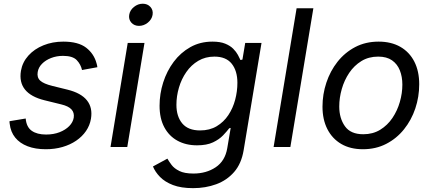

<svg xmlns="http://www.w3.org/2000/svg" viewBox="-20 -771 2266 1007"><path d="M220.2 11.7Q165.5 11.7 124.8 -3.9Q84 -19.5 59.8 -49.3Q35.6 -79.1 30.8 -122.1Q30.3 -125.5 30 -128.7Q29.8 -131.8 29.8 -135.3L114.7 -149.4Q118.7 -104.5 146.5 -85Q174.3 -65.4 221.7 -65.4Q261.2 -65.4 292.5 -77.6Q323.7 -89.8 343.3 -109.9Q362.8 -129.9 366.7 -153.8Q370.6 -179.7 355 -197Q339.4 -214.4 300.8 -223.6L213.4 -245.1Q142.1 -262.7 111.1 -301.3Q80.1 -339.8 89.8 -399.4Q97.7 -444.8 128.9 -479.5Q160.2 -514.2 207.8 -533.4Q255.4 -552.7 312 -552.7Q390.6 -552.7 431.9 -520.8Q473.1 -488.8 486.3 -439Q487.8 -434.1 489 -429Q490.2 -423.8 490.7 -418.5L410.2 -403.8Q403.8 -433.1 382.6 -455.6Q361.3 -478 310.5 -478Q276.9 -478 248 -466.8Q219.2 -455.6 200.4 -436.5Q181.6 -417.5 177.7 -393.1Q172.9 -364.7 190.9 -348.1Q209 -331.5 254.9 -320.3L334 -300.8Q405.3 -283.2 436 -244.6Q466.8 -206.1 457 -147.9Q451.2 -113.3 431.2 -84Q411.1 -54.7 379.6 -33.2Q348.1 -11.7 307.6 0Q267.1 11.7 220.2 11.7Z M559.6 0 649.9 -545.9H737.8L647.5 0ZM709 -635.3Q684.1 -635.3 668.9 -652.3Q653.8 -669.4 657.7 -693.4Q661.6 -717.8 682.6 -734.6Q703.6 -751.5 728.5 -751.5Q753.9 -751.5 769 -734.6Q784.2 -717.8 780.3 -693.4Q776.4 -669.4 755.4 -652.3Q734.4 -635.3 709 -635.3Z M992.7 215.8Q929.7 215.8 887.2 199.5Q844.7 183.1 819.3 157Q793.9 130.9 782.2 102.1L857.9 61Q866.2 75.7 879.9 94Q893.6 112.3 920.4 125.7Q947.3 139.2 994.6 139.2Q1062 139.2 1111.3 106.2Q1160.6 73.2 1171.9 6.3L1189.9 -100.1L1182.1 -98.1Q1169.9 -82 1149.9 -61Q1129.9 -40 1097.2 -24.4Q1064.5 -8.8 1013.2 -8.8Q955.1 -8.8 910.9 -33Q866.7 -57.1 841.8 -103.5Q816.9 -149.9 816.9 -216.3Q816.9 -278.8 835.9 -338.6Q855 -398.4 891.1 -446.8Q927.2 -495.1 978.5 -523.9Q1029.8 -552.7 1094.2 -552.7Q1134.8 -552.7 1161.1 -542Q1187.5 -531.2 1203.4 -515.1Q1219.2 -499 1227.8 -482.9Q1236.3 -466.8 1241.2 -456.1L1251.5 -458.5L1266.1 -545.9H1351.6L1257.8 17.1Q1246.1 87.4 1208 131.1Q1169.9 174.8 1114 195.3Q1058.1 215.8 992.7 215.8ZM1029.3 -86.9Q1079.6 -86.9 1116.5 -108.9Q1153.3 -130.9 1177.5 -167.2Q1201.7 -203.6 1213.4 -247.8Q1225.1 -292 1225.1 -336.9Q1225.1 -399.4 1195.3 -436.8Q1165.5 -474.1 1104.5 -474.1Q1057.1 -474.1 1020 -452.1Q982.9 -430.2 957.3 -393.3Q931.6 -356.4 918.5 -311.5Q905.3 -266.6 905.3 -221.2Q905.3 -160.2 936 -123.5Q966.8 -86.9 1029.3 -86.9Z M1623.5 -727.5 1502.9 0H1415L1535.6 -727.5Z M1883.3 11.7Q1817.4 11.7 1770 -15.9Q1722.7 -43.5 1697 -93.8Q1671.4 -144 1671.4 -211.4Q1671.4 -276.4 1691.7 -337.4Q1711.9 -398.4 1750.2 -447Q1788.6 -495.6 1843 -524.2Q1897.5 -552.7 1965.8 -552.7Q2031.7 -552.7 2079.6 -525.4Q2127.4 -498 2153.1 -447.8Q2178.7 -397.5 2178.7 -329.1Q2178.7 -263.2 2158.2 -202.1Q2137.7 -141.1 2098.9 -92.8Q2060.1 -44.4 2005.6 -16.4Q1951.2 11.7 1883.3 11.7ZM1885.3 -66.9Q1935.5 -66.9 1973.9 -90.3Q2012.2 -113.8 2038.1 -152.1Q2064 -190.4 2077.1 -236.3Q2090.3 -282.2 2090.3 -327.1Q2090.3 -368.7 2077.1 -401.9Q2064 -435.1 2036.1 -454.6Q2008.3 -474.1 1963.4 -474.1Q1913.6 -474.1 1875.5 -450.7Q1837.4 -427.2 1811.5 -388.7Q1785.6 -350.1 1772.5 -304Q1759.3 -257.8 1759.3 -212.4Q1759.3 -150.9 1789.1 -108.9Q1818.8 -66.9 1885.3 -66.9Z"/></svg>

Font: Inter Variable
Style: Italic
Weight: 400
Italic angle: -9.39999°
Designer: Rasmus Andersson
Foundry: rsms
Version: Version 4.001;git-9221beed3